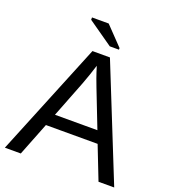

<svg xmlns="http://www.w3.org/2000/svg" viewBox="-154 -981 975 1094"><g transform="rotate(20 333.5 -433.5)"><path d="M177.7 -201.2 98.6 0H2L282.7 -688H388.7L665 0H569.8L491.2 -201.2ZM334.5 -617.7Q326.2 -590.3 314.7 -556.9Q303.2 -523.4 293.5 -498L206.1 -273.9H463.4L375 -501Q368.2 -518.1 356.9 -549.3Q345.7 -580.6 334.5 -617.7ZM421.9 -756.8V-747.1H366.2L214.8 -853V-867.2H315.9Z"/></g></svg>

Font: Arimo Nerd Font
Style: Regular
Weight: 400
Designer: Steve Matteson
Foundry: Monotype Imaging Inc.
Version: Version 1.33;Nerd Fonts 3.2.1